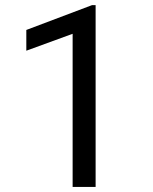

<svg xmlns="http://www.w3.org/2000/svg" viewBox="-20 -735 602 755"><path d="M341.8 -714.8 83.5 -617.2V-535.6L265.6 -602.1V0H356V-714.8Z"/></svg>

Font: Vazirmatn
Style: Regular
Weight: 400
Designer: Saber Rastikerdar
Foundry: Saber Rastikerdar
Version: Version 33.003